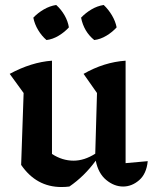

<svg xmlns="http://www.w3.org/2000/svg" viewBox="-20 -742 616 772"><path d="M65 -79 75 -368 19 -445Q106 -492 189 -498V-123Q230 -96 276 -96Q319 -96 363 -124L370 -368L316 -445Q398 -492 485 -498V-86L574 -94Q569 -43 539.5 -17.5Q510 8 475 8Q439 8 407 -18.5Q375 -45 365 -96Q319 -33 259 8Q244 10 227 10Q126 10 65 -79ZM206 -722Q226 -704 239.5 -680.5Q253 -657 257 -632Q240 -613 216 -598.5Q192 -584 167 -581Q148 -597 133.5 -621Q119 -645 114 -671Q132 -690 156 -704Q180 -718 206 -722ZM397 -722Q416 -704 430 -680.5Q444 -657 449 -632Q432 -613 408 -598.5Q384 -584 359 -581Q317 -615 306 -671Q324 -690 347.5 -704Q371 -718 397 -722Z"/></svg>

Font: Piazzolla SemiBold
Style: Regular
Weight: 600
Designer: Juan Pablo del Peral
Foundry: Huerta Tipografica
Version: Version 1.330